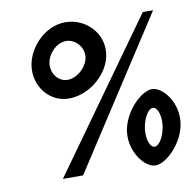

<svg xmlns="http://www.w3.org/2000/svg" viewBox="-81 -802 911 897"><g transform="rotate(-10 374.5 -353.0)"><path d="M180 -542C186 -588 229 -632 274 -632C319 -632 357 -588 351 -542C345 -496 296 -452 251 -452C206 -452 174 -496 180 -542ZM95 -542C84 -449 150 -365 242 -365C341 -365 438 -449 449 -542C461 -636 384 -719 285 -719C193 -719 107 -636 95 -542ZM566 -164C572 -210 596 -254 619 -254C642 -254 656 -210 650 -164C644 -118 620 -74 597 -74C574 -74 560 -118 566 -164ZM481 -164C470 -71 535 13 586 13C638 13 724 -71 735 -164C747 -258 682 -341 630 -341C579 -341 493 -258 481 -164ZM244 0 700 -703H651L148 0Z"/></g></svg>

Font: Bluebird
Style: NrwObl
Weight: 400
Designer: Jasper
Foundry: Cannot Into Space Fonts
Version: Version 0.98